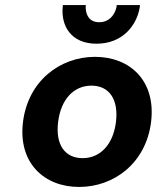

<svg xmlns="http://www.w3.org/2000/svg" viewBox="-20 -728 629 760"><path d="M578 -245C598 -408 495 -503 356 -503C218 -503 91 -408 71 -245C51 -83 155 12 293 12C432 12 558 -83 578 -245ZM439 -245C428 -156 377 -102 307 -102C237 -102 199 -155 210 -245C221 -335 272 -389 342 -389C412 -389 450 -335 439 -245ZM534 -708H442L441 -699C433 -666 410 -640 373 -640C336 -640 320 -665 319 -699L320 -708H229L228 -698C222 -628 259 -555 362 -555C466 -555 521 -628 533 -698Z"/></svg>

Font: Falling Sky
Style: SeBdObl
Weight: 600
Designer: Paul D. Hunt
Foundry: Adobe Systems Incorporated
Version: Version 1.02